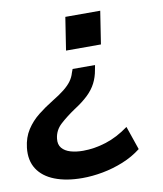

<svg xmlns="http://www.w3.org/2000/svg" viewBox="-111 -564 695 818"><g transform="rotate(-10 236.5 -154.5)"><path d="M180 190Q111 190 61 170.5Q11 151 -13 113.5Q-37 76 -31 22Q-26 -22 -5 -54.5Q16 -87 47 -111.5Q78 -136 111 -156Q144 -176 164.5 -192.5Q185 -209 196.5 -225Q208 -241 213 -259L219 -275H316L312 -254Q307 -224 294 -198.5Q281 -173 257.5 -150.5Q234 -128 198 -105Q161 -80 133.5 -55Q106 -30 102 6Q99 31 112 46.5Q125 62 149 69Q173 76 203 76Q252 76 302.5 60Q353 44 402 8L437 110Q401 138 357.5 155.5Q314 173 268.5 181.5Q223 190 180 190ZM205 -357 227 -499H378L356 -357Z"/></g></svg>

Font: Nunito Sans 8pt
Style: Bold Italic
Weight: 700
Italic angle: -9°
Version: Version 3.101;gftools[0.9.27]